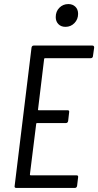

<svg xmlns="http://www.w3.org/2000/svg" viewBox="-20 -924 483 944"><path d="M427 -638H202Q200 -638 198.5 -637Q197 -636 197 -634L167 -386Q166 -385 167 -383.5Q168 -382 170 -382H312Q322 -382 320 -372L315 -329Q313 -319 304 -319H162Q158 -319 158 -315L127 -66Q127 -62 131 -62H356Q366 -62 364 -52L359 -10Q357 0 348 0H60Q50 0 52 -10L135 -690Q137 -700 146 -700H434Q443 -700 443 -690L437 -648Q437 -644 434 -641Q431 -638 427 -638ZM254 -840Q254 -868 272 -886Q290 -904 316 -904Q337 -904 350.5 -891Q364 -878 364 -856Q364 -829 346 -810.5Q328 -792 302 -792Q280 -792 267 -805.5Q254 -819 254 -840Z"/></svg>

Font: Barlow Condensed
Style: Italic
Weight: 400
Width: 3
Italic angle: -7°
Designer: Jeremy Tribby
Foundry: Tribby Type
Version: Version 1.408